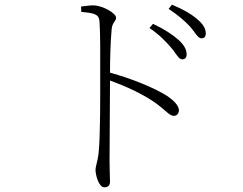

<svg xmlns="http://www.w3.org/2000/svg" viewBox="-20 -763 1040 822"><path d="M711 -561C734 -535 744 -509 760 -509C772 -509 779 -516 779 -530C779 -551 768 -572 741 -595C718 -615 684 -638 635 -661L620 -643C663 -614 689 -586 711 -561ZM793 -650C816 -624 827 -599 842 -599C854 -599 861 -605 861 -620C861 -640 850 -660 823 -682C800 -702 765 -723 716 -743L702 -725C744 -697 769 -675 793 -650ZM327 -735 328 -712C385 -707 404 -702 406 -671C410 -619 409 -517 409 -438C409 -355 410 -180 402 -106C398 -70 389 -54 389 -34C389 -16 402 39 427 39C442 39 451 31 451 15C451 -3 449 -31 449 -73L451 -418C524 -392 586 -362 636 -329C689 -293 704 -267 724 -267C739 -267 746 -279 746 -291C746 -312 721 -335 696 -352C641 -387 545 -426 451 -452C451 -505 453 -586 458 -638C461 -669 477 -671 477 -687C477 -707 418 -740 379 -740C365 -740 351 -738 327 -735Z"/></svg>

Font: Noto Serif TC ExtraLight
Style: Regular
Weight: 200
Designer: Ryoko NISHIZUKA 西塚涼子 (kana & ideographs); Frank Grießhammer (Latin, Greek & Cyrillic); Wenlong ZHANG 张文龙 (bopomofo); San
Foundry: Adobe
Version: Version 2.001;hotconv 1.1.0;makeotfexe 2.6.0